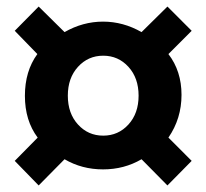

<svg xmlns="http://www.w3.org/2000/svg" viewBox="-20 -666 629 586"><path d="M98 -100 25 -175 95 -246Q56 -298 56 -373.5Q56 -449 94 -501L25 -572L98 -646L177 -568Q233 -600 294.5 -600Q356 -600 412 -568L491 -646L565 -572L494 -501Q534 -449 534 -376.5Q534 -304 494 -246L565 -175L491 -100L412 -180Q359 -149 294.5 -149Q230 -149 177 -180ZM218 -286Q249 -252 295 -252Q341 -252 372 -286Q403 -320 403 -374Q403 -428 372 -462Q341 -496 295 -496Q249 -496 218 -462Q187 -428 187 -374Q187 -320 218 -286Z"/></svg>

Font: Swei Fan Sans CJK TC
Style: Bold
Weight: 700
Version: Version 2.130